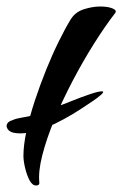

<svg xmlns="http://www.w3.org/2000/svg" viewBox="-20 -557 376 590"><path d="M118 -163Q92 -154 67.5 -149.5Q43 -145 22 -149Q5 -153 1 -166Q-1 -171 2.5 -177.5Q6 -184 19 -188Q30 -193 44 -195Q69 -199 88 -204.5Q107 -210 130 -219Q148 -226 170.5 -235Q193 -244 224 -256Q264 -271 280 -274.5Q296 -278 297 -275Q298 -272 288.5 -264Q279 -256 266 -247Q251 -237 227.5 -221.5Q204 -206 175.5 -190.5Q147 -175 118 -163ZM91 13Q79 13 70.5 -3.5Q62 -20 57 -41.5Q52 -63 52 -78Q52 -111 61.5 -155Q71 -199 87 -247.5Q103 -296 122 -343Q141 -390 161 -430.5Q181 -471 197 -497Q211 -520 237.5 -528.5Q264 -537 288 -537Q312 -537 326 -531Q340 -525 334 -517Q303 -477 269 -423Q235 -369 203.5 -309Q172 -249 147.5 -190Q123 -131 110 -80Q97 -29 101 5Q101 13 91 13Z"/></svg>

Font: Grechen Fuemen
Style: Regular
Weight: 400
Designer: Robert E. Leuschke
Foundry: Robert E. Leuschke
Version: Version 1.010; ttfautohint (v1.8.3)